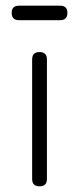

<svg xmlns="http://www.w3.org/2000/svg" viewBox="-20 -655 278 675"><path d="M47 -584Q21 -584 21 -610Q21 -635 47 -635H191Q217 -635 217 -610Q217 -584 191 -584ZM93 -26V-446Q93 -472 119 -472Q145 -472 145 -446V-26Q145 0 119 0Q93 0 93 -26Z"/></svg>

Font: Jura
Style: Regular
Weight: 400
Designer: Daniel Johnson, Alexei Vanyashin
Foundry: Daniel Johnson
Version: Version 5.103